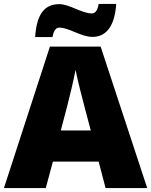

<svg xmlns="http://www.w3.org/2000/svg" viewBox="-20 -953 766 973"><path d="M158 -765H246C254 -808 269 -813 281 -813C330 -813 390 -766 449 -766C513 -766 561 -813 569 -933H480C473 -891 457 -885 445 -885C395 -885 331 -932 281 -932C209 -932 166 -887 158 -765ZM515 0H726L490 -717H233L0 0H212L248 -134H480ZM409 -409 440 -292H288L319 -409C331 -456 354 -550 363 -599C372 -550 399 -447 409 -409Z"/></svg>

Font: Noto Sans Myanmar UI Black
Style: Regular
Weight: 900
Designer: Monotype Design Team
Foundry: Monotype Imaging Inc.
Version: Version 2.103